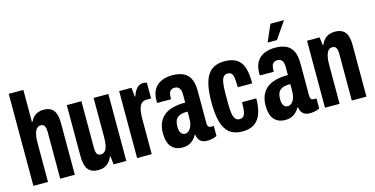

<svg xmlns="http://www.w3.org/2000/svg" viewBox="-74 -1086 2849 1459"><g transform="rotate(-15 1351.0 -356.0)"><path d="M43 0V-724H158V-473H163Q174 -496 189 -510.5Q204 -525 223.5 -532Q243 -539 267 -539Q303 -539 325.5 -524.5Q348 -510 358.5 -480Q369 -450 369 -404V0H254V-370Q254 -383 252 -393.5Q250 -404 246 -412.5Q242 -421 234.5 -425.5Q227 -430 215 -430Q196 -430 183.5 -416Q171 -402 164.5 -375Q158 -348 158 -307V0Z M552 12Q497 12 472 -21Q447 -54 447 -124V-527H562V-157Q562 -144 564 -133.5Q566 -123 570 -114.5Q574 -106 582 -102Q590 -98 601 -98Q620 -98 633 -111.5Q646 -125 652 -153Q658 -181 658 -221V-527H774V0H674L667 -65H663Q651 -38 635 -21Q619 -4 598.5 4Q578 12 552 12Z M859 0V-527H956L963 -456H967Q976 -483 988 -501.5Q1000 -520 1015.5 -529.5Q1031 -539 1050 -539Q1057 -539 1064.5 -538Q1072 -537 1079 -534V-410H1040Q1023 -410 1010.5 -402Q998 -394 990 -378Q982 -362 978 -336.5Q974 -311 974 -276V0Z M1215 12Q1187 12 1165 3Q1143 -6 1127.5 -24Q1112 -42 1104.5 -69.5Q1097 -97 1097 -132Q1097 -172 1109 -205Q1121 -238 1147 -262.5Q1173 -287 1216.5 -300Q1260 -313 1321 -313V-379Q1321 -399 1316 -413Q1311 -427 1300 -435Q1289 -443 1274 -443Q1253 -443 1242 -433.5Q1231 -424 1227.5 -408.5Q1224 -393 1224 -374V-365H1115Q1114 -369 1114 -373.5Q1114 -378 1114 -383Q1114 -437 1135 -471.5Q1156 -506 1193.5 -522.5Q1231 -539 1280 -539Q1325 -539 1360 -525Q1395 -511 1415.5 -475Q1436 -439 1436 -373V-118Q1436 -102 1442.5 -93.5Q1449 -85 1463 -85H1485V-6Q1469 2 1449 6.5Q1429 11 1409 11Q1385 11 1368.5 2.5Q1352 -6 1343 -21.5Q1334 -37 1332 -56H1327Q1317 -37 1302 -22Q1287 -7 1266 2.5Q1245 12 1215 12ZM1261 -84Q1273 -84 1284 -91.5Q1295 -99 1303.5 -112.5Q1312 -126 1316.5 -145Q1321 -164 1321 -189V-242Q1276 -242 1253.5 -230Q1231 -218 1223.5 -197.5Q1216 -177 1216 -152Q1216 -130 1221 -115Q1226 -100 1236 -92Q1246 -84 1261 -84Z M1685 12Q1624 12 1586 -17.5Q1548 -47 1531 -108Q1514 -169 1514 -263Q1514 -361 1532.5 -422Q1551 -483 1589.5 -511Q1628 -539 1687 -539Q1731 -539 1762.5 -527Q1794 -515 1813.5 -489.5Q1833 -464 1842 -422.5Q1851 -381 1851 -322H1737Q1737 -367 1733.5 -393.5Q1730 -420 1719.5 -431.5Q1709 -443 1688 -443Q1671 -443 1658.5 -431Q1646 -419 1640 -388Q1634 -357 1634 -301V-224Q1634 -186 1637.5 -154Q1641 -122 1653 -103Q1665 -84 1687 -84Q1707 -84 1718.5 -95Q1730 -106 1734.5 -132Q1739 -158 1739 -204H1851Q1851 -154 1842 -114Q1833 -74 1813.5 -45.5Q1794 -17 1762.5 -2.5Q1731 12 1685 12Z M2023 12Q1995 12 1973 3Q1951 -6 1935.5 -24Q1920 -42 1912.5 -69.5Q1905 -97 1905 -132Q1905 -172 1917 -205Q1929 -238 1955 -262.5Q1981 -287 2024.5 -300Q2068 -313 2129 -313V-379Q2129 -399 2124 -413Q2119 -427 2108 -435Q2097 -443 2082 -443Q2061 -443 2050 -433.5Q2039 -424 2035.5 -408.5Q2032 -393 2032 -374V-365H1923Q1922 -369 1922 -373.5Q1922 -378 1922 -383Q1922 -437 1943 -471.5Q1964 -506 2001.5 -522.5Q2039 -539 2088 -539Q2133 -539 2168 -525Q2203 -511 2223.5 -475Q2244 -439 2244 -373V-118Q2244 -102 2250.5 -93.5Q2257 -85 2271 -85H2293V-6Q2277 2 2257 6.5Q2237 11 2217 11Q2193 11 2176.5 2.5Q2160 -6 2151 -21.5Q2142 -37 2140 -56H2135Q2125 -37 2110 -22Q2095 -7 2074 2.5Q2053 12 2023 12ZM2069 -84Q2081 -84 2092 -91.5Q2103 -99 2111.5 -112.5Q2120 -126 2124.5 -145Q2129 -164 2129 -189V-242Q2084 -242 2061.5 -230Q2039 -218 2031.5 -197.5Q2024 -177 2024 -152Q2024 -130 2029 -115Q2034 -100 2044 -92Q2054 -84 2069 -84ZM2044 -591 2102 -724H2206V-720L2117 -591Z M2337 0V-527H2436L2444 -463H2448Q2459 -490 2475 -506.5Q2491 -523 2511.5 -531Q2532 -539 2557 -539Q2595 -539 2618.5 -524.5Q2642 -510 2652.5 -480Q2663 -450 2663 -404V0H2548V-370Q2548 -383 2546 -393.5Q2544 -404 2540 -412.5Q2536 -421 2528.5 -425.5Q2521 -430 2509 -430Q2490 -430 2477.5 -416Q2465 -402 2458.5 -375Q2452 -348 2452 -307V0Z"/></g></svg>

Font: Archivo ExtraCondensed
Style: Bold
Weight: 700
Width: 2
Designer: Hector Gatti
Foundry: Omnibus-Type
Version: Version 2.001